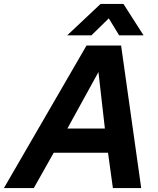

<svg xmlns="http://www.w3.org/2000/svg" viewBox="-65 -963 811 983"><path d="M555 -730 658 0H513L488 -181H210L108 0H-45L378 -730ZM279 -782 450 -943H567L670 -782H545L492 -869L403 -782ZM280 -305H472L439 -594Z"/></svg>

Font: Nacelle Bold
Style: Italic
Weight: 700
Italic angle: -12°
Designer: Sora Sagano
Foundry: Sora Sagano
Version: Version 1.000;FEAKit 1.0